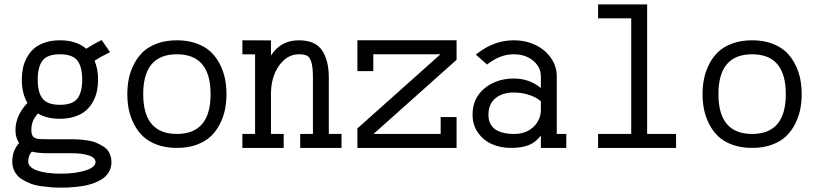

<svg xmlns="http://www.w3.org/2000/svg" viewBox="-20 -674 3752 885"><path d="M126.5 24.9Q109.9 43.5 109.9 70.3Q109.9 97.2 151.1 111.8Q192.4 126.5 260.7 126.5Q328.1 126.5 374.3 111.6Q420.4 96.7 420.4 73.2Q420.4 53.7 390.9 43Q361.3 32.2 309.6 32.2H201.7Q153.8 32.2 126.5 24.9ZM176 -394.8Q153.8 -365.7 153.8 -307.1Q153.8 -248.5 176 -219.7Q198.2 -190.9 256.3 -190.9Q314.5 -190.9 336.7 -219.7Q358.9 -248.5 358.9 -307.1Q358.9 -365.7 336.7 -394.8Q314.5 -423.8 256.3 -423.8Q198.2 -423.8 176 -394.8ZM80.6 -307.1Q80.6 -334 85.4 -358.4Q90.3 -382.8 103 -407Q115.7 -431.2 135 -448.7Q154.3 -466.3 185.5 -477.3Q216.8 -488.3 256.3 -488.3Q333 -488.3 377.4 -449.2Q408.7 -469.7 439.5 -484.9L448.7 -489.3L487.3 -433.6L474.6 -427.2Q443.8 -412.6 416 -394Q432.1 -355 432.1 -307.1Q432.1 -280.3 427.2 -255.9Q422.4 -231.4 409.7 -207.3Q397 -183.1 377.7 -165.8Q358.4 -148.4 327.1 -137.5Q295.9 -126.5 256.3 -126.5Q195.8 -126.5 154.8 -150.9Q137.7 -131.3 131.1 -113.8Q124.5 -96.2 124.5 -73.7Q124.5 -64.9 126.2 -58.3Q127.9 -51.8 130.1 -47.4Q132.3 -43 138.2 -40Q144 -37.1 148.2 -35.4Q152.3 -33.7 162.8 -33.2Q173.3 -32.7 180.2 -32.5Q187 -32.2 201.7 -32.2H309.6Q326.7 -32.2 342.5 -31.2Q358.4 -30.3 381.3 -27.1Q404.3 -23.9 422.6 -16.4Q440.9 -8.8 457.8 2Q474.6 12.7 484.1 31.2Q493.7 49.8 493.7 73.2Q493.7 96.2 484.1 114.5Q474.6 132.8 459.7 144.8Q444.8 156.7 423.3 165.8Q401.9 174.8 381.6 179.4Q361.3 184.1 336.7 186.8Q312 189.5 295.4 190.2Q278.8 190.9 260.7 190.9Q238.3 190.9 218.3 189.5Q198.2 188 170.7 184.3Q143.1 180.7 120.8 172.1Q98.6 163.6 78.9 150.9Q59.1 138.2 47.9 117.4Q36.6 96.7 36.6 70.3Q36.6 20.5 67.9 -14.6Q51.3 -40 51.3 -73.7Q51.3 -141.1 106.4 -199.7Q80.6 -243.2 80.6 -307.1Z M795.4 -56.6Q950.7 -56.6 950.7 -240.2Q950.7 -423.8 795.4 -423.8Q640.1 -423.8 640.1 -240.2Q640.1 -56.6 795.4 -56.6ZM1017.1 -311Q1023.9 -277.3 1023.9 -240.2Q1023.9 -203.1 1017.1 -169.4Q1010.3 -135.7 993.7 -102.8Q977.1 -69.8 951.7 -45.7Q926.3 -21.5 886.2 -6.8Q846.2 7.8 795.4 7.8Q744.6 7.8 704.6 -6.8Q664.6 -21.5 639.2 -45.7Q613.8 -69.8 597.2 -102.8Q580.6 -135.7 573.7 -169.4Q566.9 -203.1 566.9 -240.2Q566.9 -277.3 573.7 -311Q580.6 -344.7 597.2 -377.7Q613.8 -410.6 639.2 -434.8Q664.6 -459 704.6 -473.6Q744.6 -488.3 795.4 -488.3Q846.2 -488.3 886.2 -473.6Q926.3 -459 951.7 -434.8Q977.1 -410.6 993.7 -377.7Q1010.3 -344.7 1017.1 -311Z M1097.2 7.8V-56.6H1155.8V-423.3L1097.2 -423.8V-488.3L1229 -487.8V-418Q1273.9 -488.3 1357.9 -488.3Q1432.6 -488.3 1464.1 -442.4Q1495.6 -396.5 1495.6 -315.9V-56.6H1554.2V7.8H1363.8V-56.6H1422.4V-315.9Q1422.4 -362.8 1415.5 -386.2Q1408.7 -409.7 1396.2 -416.7Q1383.8 -423.8 1357.9 -423.8Q1303.7 -423.8 1266.4 -371.6Q1229 -319.3 1229 -240.2V-56.6H1287.6V7.8Z M2011.2 -134.3H2084.5V7.8H1627.4V-82L2010.3 -423.8H1700.7V-346.2H1627.4V-488.3H2084.5V-398.4L1701.7 -56.6H2011.2Z M2473.1 -206.5Q2454.1 -225.1 2419.4 -236.3Q2384.8 -247.6 2348.1 -247.6Q2295.4 -247.6 2263.4 -220.9Q2231.4 -194.3 2231.4 -145.5Q2231.4 -56.6 2351.1 -56.6Q2391.6 -56.6 2421.4 -75.4Q2451.2 -94.2 2464.4 -125Q2473.1 -144.5 2473.1 -167ZM2546.4 -321.8V-56.6H2590.3V7.8H2473.1V-49.3Q2449.2 -17.6 2416.7 -4.9Q2384.3 7.8 2335 7.8Q2287.6 7.8 2248 -9.5Q2208.5 -26.9 2183.3 -62.3Q2158.2 -97.7 2158.2 -145.5Q2158.2 -221.2 2213.1 -266.6Q2268.1 -312 2348.1 -312Q2420.9 -312 2473.1 -268.1V-321.8Q2473.1 -364.7 2437.5 -394.3Q2401.9 -423.8 2348.6 -423.8Q2287.6 -423.8 2232.9 -382.3L2225.1 -376.5L2173.3 -422.4L2185.1 -431.2Q2260.7 -488.3 2348.6 -488.3Q2401.9 -488.3 2447 -467Q2492.2 -445.8 2519.3 -407.2Q2546.4 -368.7 2546.4 -321.8Z M2736.8 7.8V-56.6H2889.6V-589.4H2736.8V-653.8H2962.9V-56.6H3096.2V7.8Z M3446.8 -56.6Q3602.1 -56.6 3602.1 -240.2Q3602.1 -423.8 3446.8 -423.8Q3291.5 -423.8 3291.5 -240.2Q3291.5 -56.6 3446.8 -56.6ZM3668.5 -311Q3675.3 -277.3 3675.3 -240.2Q3675.3 -203.1 3668.5 -169.4Q3661.6 -135.7 3645 -102.8Q3628.4 -69.8 3603 -45.7Q3577.6 -21.5 3537.6 -6.8Q3497.6 7.8 3446.8 7.8Q3396 7.8 3356 -6.8Q3315.9 -21.5 3290.5 -45.7Q3265.1 -69.8 3248.5 -102.8Q3231.9 -135.7 3225.1 -169.4Q3218.3 -203.1 3218.3 -240.2Q3218.3 -277.3 3225.1 -311Q3231.9 -344.7 3248.5 -377.7Q3265.1 -410.6 3290.5 -434.8Q3315.9 -459 3356 -473.6Q3396 -488.3 3446.8 -488.3Q3497.6 -488.3 3537.6 -473.6Q3577.6 -459 3603 -434.8Q3628.4 -410.6 3645 -377.7Q3661.6 -344.7 3668.5 -311Z"/></svg>

Font: AzarMehrMonospaced
Style: SerifBold
Weight: 1
Designer: Amin Abedi
Version: Version 1.00